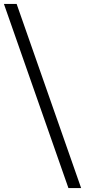

<svg xmlns="http://www.w3.org/2000/svg" viewBox="-55 -862 435 982"><path d="M295 100 -35 -842H30L360 100Z"/></svg>

Font: APTA Sans Regular
Style: Regular
Weight: 400
Version: Version 7.200